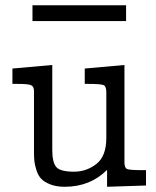

<svg xmlns="http://www.w3.org/2000/svg" viewBox="-20 -714 601 739"><path d="M27.8 -391.1V-450.2L181.2 -463.9V-136.2Q181.2 -90.3 196 -71.8Q210.9 -53.2 265.1 -53.2Q313 -53.2 351.1 -83Q389.2 -112.8 389.2 -183.1V-358.9Q389.2 -380.9 379.6 -386Q370.1 -391.1 319.8 -391.1H306.2V-450.2L459 -463.9V-88.9Q459 -67.9 469 -63.5Q479 -59.1 526.9 -59.1H542V0L392.1 4.9V-60.1Q327.1 4.9 229 4.9Q196.8 4.9 173.8 -4.2Q150.9 -13.2 138.9 -25.6Q127 -38.1 120.4 -58.6Q113.8 -79.1 112.3 -94Q110.8 -108.9 110.8 -130.9V-363.8Q110.8 -380.9 99.9 -386Q88.9 -391.1 47.9 -391.1ZM105 -632.8V-693.8H465.3V-632.8Z"/></svg>

Font: CMU Concrete
Style: Roman
Weight: 500
Version: Version 0.7.0